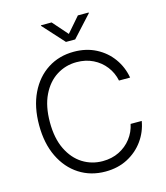

<svg xmlns="http://www.w3.org/2000/svg" viewBox="-135 -1044 999 1157"><g transform="rotate(-15 364.0 -466.0)"><path d="M379.4 9.8Q287.6 9.8 216.3 -36.1Q145 -82 104.5 -165.8Q64 -249.5 64 -363.3Q64 -477.5 104.5 -561.5Q145 -645.5 216.3 -691.4Q287.6 -737.3 379.4 -737.3Q457 -737.3 517.8 -705.8Q578.6 -674.3 617.4 -620.4Q656.2 -566.4 668 -499H598.6Q588.4 -548.8 558.1 -588.1Q527.8 -627.4 482.2 -649.9Q436.5 -672.4 379.4 -672.4Q311 -672.4 254.6 -636.7Q198.2 -601.1 164.8 -532.2Q131.3 -463.4 131.3 -363.3Q131.3 -263.2 165 -194.3Q198.7 -125.5 254.9 -90.3Q311 -55.2 379.4 -55.2Q436.5 -55.2 482.2 -77.9Q527.8 -100.6 558.1 -139.9Q588.4 -179.2 598.6 -228.5H668Q656.7 -162.1 617.9 -108.2Q579.1 -54.2 518.3 -22.2Q457.5 9.8 379.4 9.8ZM296.9 -942.4 379.4 -848.6 460.9 -942.4H528.3V-938.5L407.7 -806.6H350.1L230.5 -938.5V-942.4Z"/></g></svg>

Font: Inter Light
Style: Regular
Weight: 300
Designer: Rasmus Andersson
Foundry: rsms
Version: Version 4.000;git-a52131595